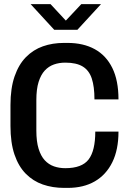

<svg xmlns="http://www.w3.org/2000/svg" viewBox="-20 -905 640 935"><path d="M292 10Q236 10 188.5 -6.5Q141 -23 105.5 -59Q70 -95 50.5 -152.5Q31 -210 31 -292V-393Q31 -475 51 -533Q71 -591 106.5 -627Q142 -663 189 -679.5Q236 -696 291 -696H309Q386 -696 441.5 -665.5Q497 -635 527 -574Q557 -513 557 -421H440Q440 -483 427 -522.5Q414 -562 383 -581Q352 -600 298 -600Q268 -600 242.5 -591Q217 -582 198 -561.5Q179 -541 168 -506Q157 -471 157 -418V-269Q157 -216 168 -180.5Q179 -145 198 -124.5Q217 -104 242.5 -95Q268 -86 298 -86Q379 -86 411.5 -128.5Q444 -171 444 -264H557Q557 -176 527 -115Q497 -54 442 -22Q387 10 310 10ZM244 -760 129 -885H226L318 -786H283L376 -885H472L357 -760Z"/></svg>

Font: Chivo Mono Medium
Style: Regular
Weight: 500
Monospace: yes
Designer: Hector Gatti
Foundry: Omnibus-Type
Version: Version 1.008